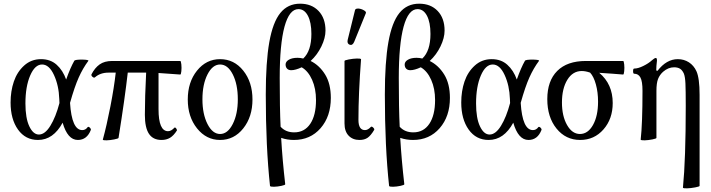

<svg xmlns="http://www.w3.org/2000/svg" viewBox="-20 -744 3835 1036"><path d="M185.1 11.2Q117.2 11.2 77.1 -44.9Q37.1 -101.1 37.1 -190.9Q37.1 -252 54.7 -304Q72.3 -356 110.4 -390.4Q148.4 -424.8 201.2 -424.8Q252.4 -424.8 285.9 -394.5Q319.3 -364.3 336.9 -314.9Q359.9 -379.4 380.9 -416Q384.8 -422.9 426.3 -422.4Q459 -421.4 457 -416Q427.2 -376 404.8 -325.9Q382.3 -275.9 357.9 -189Q367.2 -42 423.8 -42Q441.9 -42 453.1 -58.1Q455.6 -61 460 -58.8Q464.4 -56.6 468 -51.5Q471.7 -46.4 470.2 -43Q449.2 11.2 399.9 11.2Q344.7 11.2 317.9 -82Q267.6 11.2 185.1 11.2ZM117.2 -186Q117.2 -106.4 138.2 -62.3Q159.2 -18.1 189.9 -18.1Q222.7 -18.1 251.7 -65.2Q280.8 -112.3 300.8 -188Q300.8 -191.4 300.3 -198.7Q299.8 -206.1 299.8 -210Q297.4 -282.7 271.2 -339.4Q245.1 -396 207 -396Q168.5 -396 142.8 -336.4Q117.2 -276.9 117.2 -186Z M534.7 9.8Q555.7 -66.9 575.7 -169.7Q595.7 -272.5 604.5 -352.1H565.4Q521.5 -352.1 492.7 -327.1Q487.8 -322.3 479.5 -329.1Q471.2 -335.9 473.6 -342.8Q491.2 -377.4 517.3 -396.2Q543.5 -415 585.4 -415H952.6Q956.5 -415 958.5 -396.5Q960.4 -377.9 958.5 -359.6Q956.5 -341.3 952.6 -341.8Q855 -349.1 835.4 -350.1V-154.8Q835.4 -36.1 886.7 -36.1Q903.8 -36.1 921.4 -55.2Q923.8 -57.6 927.5 -54.4Q931.2 -51.3 933.3 -46.4Q935.5 -41.5 934.6 -40Q917 -12.2 897.5 -0.5Q877.9 11.2 851.6 11.2Q805.7 11.2 783.7 -22Q761.7 -55.2 761.7 -124Q761.7 -218.8 768.6 -352.1H669.4Q653.8 -213.4 619.6 0Q618.7 3.9 596.2 8.3Q573.7 12.7 555.4 13.2Q537.1 13.7 534.7 9.8Z M1167.5 11.2Q1093.3 11.2 1043.2 -51.3Q993.2 -113.8 993.2 -207Q993.2 -300.8 1043 -362.8Q1092.8 -424.8 1167.5 -424.8Q1243.2 -424.8 1292.7 -362.8Q1342.3 -300.8 1342.3 -207Q1342.3 -113.8 1292.7 -51.3Q1243.2 11.2 1167.5 11.2ZM1167.5 -21Q1208.5 -21 1235.8 -74.7Q1263.2 -128.4 1263.2 -208Q1263.2 -289.1 1236.1 -342.5Q1209 -396 1167.5 -396Q1127 -396 1099.6 -342.3Q1072.3 -288.6 1072.3 -208Q1072.3 -128.4 1099.6 -74.7Q1127 -21 1167.5 -21Z M1437 259.8Q1414.1 48.8 1414.1 -232.9Q1414.1 -409.2 1433.1 -516.6Q1452.1 -624 1492.7 -674.1Q1533.2 -724.1 1599.1 -724.1Q1661.6 -724.1 1699 -684.8Q1736.3 -645.5 1736.3 -579.1Q1736.3 -539.1 1714.1 -493.4Q1691.9 -447.8 1656.2 -415Q1703.6 -391.6 1734.4 -341.8Q1765.1 -292 1765.1 -215.8Q1765.1 -115.7 1709.7 -52.2Q1654.3 11.2 1565.9 11.2Q1529.8 11.2 1497.1 0Q1503.9 119.1 1519 250Q1519.5 254.4 1498.5 258.8Q1477.5 263.2 1459 263.7Q1440.4 264.2 1437 259.8ZM1489.3 -323.2Q1489.3 -159.2 1494.1 -60.1Q1521.5 -29.8 1567.4 -29.8Q1623 -29.8 1654.1 -75.9Q1685.1 -122.1 1685.1 -204.1Q1685.1 -266.1 1664.1 -313.2Q1643.1 -360.4 1607.9 -380.9Q1574.2 -365.2 1551.3 -365.2Q1537.1 -365.2 1529.1 -373.5Q1521 -381.8 1521 -396Q1521 -411.6 1538.8 -421.9Q1556.6 -432.1 1585 -432.1Q1601.1 -432.1 1616.2 -428.2Q1660.2 -469.2 1660.2 -561Q1660.2 -623 1641.4 -658.9Q1622.6 -694.8 1590.3 -694.8Q1541 -694.8 1515.1 -599.9Q1489.3 -504.9 1489.3 -323.2Z M1891.1 -518.1Q1881.8 -497.1 1866.7 -502.7Q1851.6 -508.3 1856 -528.8L1896 -690.9Q1899.9 -698.7 1914.3 -697.8Q1928.7 -696.8 1943.1 -688.7Q1957.5 -680.7 1954.1 -672.9ZM1919.9 11.2Q1883.3 11.2 1861.1 -12Q1838.9 -35.2 1838.9 -78.1V-415Q1838.9 -418.9 1862.3 -423.3Q1885.7 -427.7 1905.5 -428.2Q1925.3 -428.7 1928.2 -424.8Q1914.1 -237.8 1914.1 -97.2Q1914.1 -42 1949.2 -42Q1965.3 -42 1981 -59.1Q1985.8 -63.5 1993.7 -55.7Q2001.5 -47.9 1999 -43Q1981 -12.7 1963.6 -0.7Q1946.3 11.2 1919.9 11.2Z M2079.6 259.8Q2056.6 48.8 2056.6 -232.9Q2056.6 -409.2 2075.7 -516.6Q2094.7 -624 2135.3 -674.1Q2175.8 -724.1 2241.7 -724.1Q2304.2 -724.1 2341.6 -684.8Q2378.9 -645.5 2378.9 -579.1Q2378.9 -539.1 2356.7 -493.4Q2334.5 -447.8 2298.8 -415Q2346.2 -391.6 2377 -341.8Q2407.7 -292 2407.7 -215.8Q2407.7 -115.7 2352.3 -52.2Q2296.9 11.2 2208.5 11.2Q2172.4 11.2 2139.6 0Q2146.5 119.1 2161.6 250Q2162.1 254.4 2141.1 258.8Q2120.1 263.2 2101.6 263.7Q2083 264.2 2079.6 259.8ZM2131.8 -323.2Q2131.8 -159.2 2136.7 -60.1Q2164.1 -29.8 2210 -29.8Q2265.6 -29.8 2296.6 -75.9Q2327.6 -122.1 2327.6 -204.1Q2327.6 -266.1 2306.6 -313.2Q2285.6 -360.4 2250.5 -380.9Q2216.8 -365.2 2193.8 -365.2Q2179.7 -365.2 2171.6 -373.5Q2163.6 -381.8 2163.6 -396Q2163.6 -411.6 2181.4 -421.9Q2199.2 -432.1 2227.5 -432.1Q2243.7 -432.1 2258.8 -428.2Q2302.7 -469.2 2302.7 -561Q2302.7 -623 2283.9 -658.9Q2265.1 -694.8 2232.9 -694.8Q2183.6 -694.8 2157.7 -599.9Q2131.8 -504.9 2131.8 -323.2Z M2616.7 11.2Q2548.8 11.2 2508.8 -44.9Q2468.8 -101.1 2468.8 -190.9Q2468.8 -252 2486.3 -304Q2503.9 -356 2542 -390.4Q2580.1 -424.8 2632.8 -424.8Q2684.1 -424.8 2717.5 -394.5Q2751 -364.3 2768.6 -314.9Q2791.5 -379.4 2812.5 -416Q2816.4 -422.9 2857.9 -422.4Q2890.6 -421.4 2888.7 -416Q2858.9 -376 2836.4 -325.9Q2814 -275.9 2789.6 -189Q2798.8 -42 2855.5 -42Q2873.5 -42 2884.8 -58.1Q2887.2 -61 2891.6 -58.8Q2896 -56.6 2899.7 -51.5Q2903.3 -46.4 2901.9 -43Q2880.9 11.2 2831.5 11.2Q2776.4 11.2 2749.5 -82Q2699.2 11.2 2616.7 11.2ZM2548.8 -186Q2548.8 -106.4 2569.8 -62.3Q2590.8 -18.1 2621.6 -18.1Q2654.3 -18.1 2683.3 -65.2Q2712.4 -112.3 2732.4 -188Q2732.4 -191.4 2731.9 -198.7Q2731.4 -206.1 2731.4 -210Q2729 -282.7 2702.9 -339.4Q2676.8 -396 2638.7 -396Q2600.1 -396 2574.5 -336.4Q2548.8 -276.9 2548.8 -186Z M3110.4 11.2Q3032.7 11.2 2982.9 -50.3Q2933.1 -111.8 2933.1 -209Q2933.1 -307.6 2986.8 -361.3Q3040.5 -415 3141.1 -415H3342.3Q3346.2 -415 3348.1 -396.5Q3350.1 -377.9 3348.1 -359.6Q3346.2 -341.3 3342.3 -341.8Q3330.1 -342.8 3283.4 -346.4Q3236.8 -350.1 3213.4 -351.1Q3286.1 -290.5 3286.1 -188Q3286.1 -102.5 3236.3 -45.7Q3186.5 11.2 3110.4 11.2ZM3109.4 -21Q3152.3 -21 3179.7 -69.6Q3207 -118.2 3207 -195.8Q3207 -246.1 3195.3 -288.6Q3183.6 -331.1 3164.1 -352.1Q3139.6 -360.8 3119.1 -360.8Q3070.3 -360.8 3041.3 -313.5Q3012.2 -266.1 3012.2 -190.9Q3012.2 -117.7 3039.8 -69.3Q3067.4 -21 3109.4 -21Z M3665 269Q3680.2 115.2 3680.2 -172.9Q3680.2 -256.8 3678.5 -293.5Q3676.8 -330.1 3669.9 -347.2Q3661.1 -366.2 3648.7 -373.5Q3636.2 -380.9 3617.2 -380.9Q3585.9 -380.9 3558.1 -356.9Q3539.6 -340.3 3530.8 -318.1Q3522 -295.9 3522 -253.9V0Q3522 3.9 3499.8 8.3Q3477.5 12.7 3458.7 13.2Q3439.9 13.7 3437 9.8Q3446.8 -77.6 3446.8 -253.9Q3446.8 -304.7 3435.8 -325.4Q3424.8 -346.2 3401.9 -346.2Q3396 -346.2 3396 -360.1Q3396 -374 3401.9 -374Q3422.9 -374 3451.4 -388.2Q3480 -402.3 3498 -418.9Q3511.7 -431.2 3519 -431.2Q3524.9 -431.2 3524.9 -417Q3521 -386.7 3521 -363.8L3527.8 -361.8Q3576.2 -424.8 3637.2 -424.8Q3670.9 -424.8 3697.3 -407.7Q3723.6 -390.6 3737.8 -359.9Q3754.9 -322.3 3754.9 -231.9V258.8Q3754.9 262.7 3731.4 267.1Q3708 271.5 3688 272.2Q3668 272.9 3665 269Z"/></svg>

Font: Junicode SmCond
Style: Regular
Weight: 400
Width: 4
Designer: Peter S. Baker
Version: Version 2.206